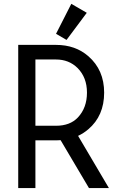

<svg xmlns="http://www.w3.org/2000/svg" viewBox="-20 -962 626 982"><path d="M161.1 -657.7V-318.8H266.6Q338.4 -318.8 378.4 -361.3Q424.8 -410.6 424.8 -488.3Q424.8 -565.9 376.5 -614.3Q332.5 -657.7 266.6 -657.7ZM73.2 0V-732.4H266.6Q365.7 -732.4 432.1 -674.3Q512.7 -604 512.7 -488.3Q512.7 -369.6 431.6 -300.8Q407.7 -280.3 379.4 -267.1L537.1 0H435.1L290 -245.1Q278.8 -244.1 266.6 -244.1H161.1V0ZM344.7 -942.4 423.8 -896.5 320.3 -757.8 266.6 -789.1Z"/></svg>

Font: Consola Mono
Style: Book
Weight: 400
Monospace: yes
Version: Version 2.001